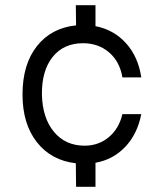

<svg xmlns="http://www.w3.org/2000/svg" viewBox="-20 -720 640 742"><path d="M349 2H274L273 -89Q178 -100 122.5 -170.5Q67 -241 67 -355Q67 -471 122.5 -541.5Q178 -612 274 -622L273 -700H349V-619Q420 -605 467 -553Q514 -501 526 -421H453Q443 -482 401.5 -517.5Q360 -553 301 -553Q226 -553 183.5 -500Q141 -447 142 -355Q144 -264 188.5 -210.5Q233 -157 307 -157Q361 -157 400.5 -190Q440 -223 453 -279H526Q511 -202 464 -152.5Q417 -103 349 -91Z"/></svg>

Font: Orbit
Style: Regular
Weight: 400
Designer: Sooun Cho
Foundry: JAMO
Version: Version 1.000; ttfautohint (v1.8.4.7-5d5b);gftools[0.9.29]